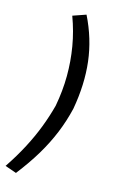

<svg xmlns="http://www.w3.org/2000/svg" viewBox="-166 -774 631 1023"><g transform="rotate(15 149.0 -263.0)"><path d="M33 193 -30 171Q15 104 48.5 40Q82 -24 105.5 -85.5Q129 -147 145 -208Q161 -294 161.5 -375.5Q162 -457 148.5 -536.5Q135 -616 106 -694L178 -719Q236 -602 250.5 -479.5Q265 -357 240 -217Q223 -145 195.5 -78Q168 -11 128.5 55Q89 121 33 193Z"/></g></svg>

Font: Nunito Sans 7pt SemiCondensed Medium
Style: Italic
Weight: 500
Width: 4
Italic angle: -9°
Designer: Vernon Adams
Foundry: Vernon Adams
Version: Version 3.101;gftools[0.9.27]